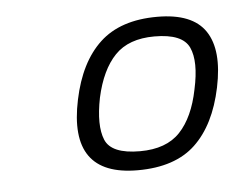

<svg xmlns="http://www.w3.org/2000/svg" viewBox="-33 -691 432 348"><g transform="rotate(-5 183.0 -517.0)"><path d="M205 -380Q79 -380 108 -517Q122 -584 159.5 -619Q197 -654 264 -654Q328 -654 351.5 -619Q375 -584 361 -517Q347 -450 310 -415Q273 -380 205 -380ZM212 -414Q260 -414 285 -440.5Q310 -467 320 -517Q331 -567 319 -593Q307 -619 256 -619Q209 -619 184 -593Q159 -567 148 -517Q138 -467 149 -440.5Q160 -414 212 -414Z"/></g></svg>

Font: Kanit ExtraLight
Style: Italic
Weight: 275
Italic angle: -12°
Designer: Katatrad Team
Foundry: CadsonDemak
Version: Version 2.000; ttfautohint (v1.8.3)